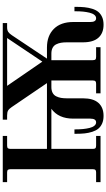

<svg xmlns="http://www.w3.org/2000/svg" viewBox="292 -1044 774 1398"><g transform="rotate(-90 679.0 -345.0)"><path d="M1217.8 -198.2V-74.2Q1217.8 -32.2 1245.1 -32.2Q1259.3 -32.2 1269.8 -45.2Q1280.3 -58.1 1285.6 -80.3Q1291 -102.5 1293.5 -127.2Q1295.9 -151.9 1295.9 -180.2V-189.9H1328.1V-180.2Q1328.1 -143.6 1325.2 -115.5Q1322.3 -87.4 1314 -60.5Q1305.7 -33.7 1291.5 -16.4Q1277.3 1 1253.9 11.5Q1230.5 22 1198.2 22Q1136.7 22 1103.3 -15.4Q1069.8 -52.7 1069.8 -127.9V-245.1Q1069.8 -269.5 1066.7 -287.8Q1063.5 -306.2 1055.2 -323Q1046.9 -339.8 1029.8 -348.9Q1012.7 -357.9 987.8 -357.9H939.9V-56.2Q939.9 -42.5 945.1 -37.4Q950.2 -32.2 963.9 -32.2H1034.2V0H698.2V-32.2H768.1Q781.7 -32.2 786.9 -37.4Q792 -42.5 792 -56.2V-357.9H744.1Q719.2 -357.9 702.1 -348.9Q685.1 -339.8 676.8 -323Q668.5 -306.2 665.3 -287.8Q662.1 -269.5 662.1 -245.1V-127.9Q662.1 -52.7 628.9 -15.4Q595.7 22 534.2 22Q502 22 478.5 11.5Q455.1 1 440.9 -16.4Q426.8 -33.7 418.2 -60.5Q409.7 -87.4 406.7 -115.5Q403.8 -143.6 403.8 -180.2V-189.9H436V-180.2Q436 -151.9 438.5 -127.2Q440.9 -102.5 446.3 -80.3Q451.7 -58.1 462.2 -45.2Q472.7 -32.2 486.8 -32.2Q514.2 -32.2 514.2 -74.2V-198.2Q514.2 -306.6 585.9 -357.9H293.9V-56.2Q293.9 -42.5 299.1 -37.4Q304.2 -32.2 317.9 -32.2H388.2V0H51.8V-32.2H122.1Q135.7 -32.2 140.9 -37.4Q146 -42.5 146 -56.2V-655.8Q146 -669.4 140.9 -674.8Q135.7 -680.2 122.1 -680.2H51.8V-711.9H388.2V-680.2H317.9Q304.2 -680.2 299.1 -674.8Q293.9 -669.4 293.9 -655.8V-390.1H772.9L598.1 -647Q585.4 -666 573.2 -673.1Q561 -680.2 537.1 -680.2H506.8V-711.9H1210V-680.2H1180.2Q1157.7 -680.2 1145.8 -672.1Q1133.8 -664.1 1121.1 -645L951.2 -390.1H1032.2Q1117.2 -390.1 1167.5 -340.1Q1217.8 -290 1217.8 -198.2ZM752.9 -680.2 929.2 -423.8 1101.1 -680.2Z"/></g></svg>

Font: Flanker Steampunk
Style: Bold
Weight: 700
Designer: Alexey Kryukov, Leonardo Di Lena
Foundry: Alexey Kryukov, Leonardo Di Lena
Version: 1.210